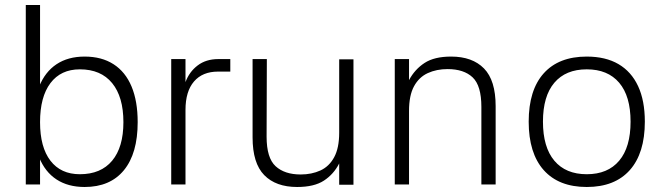

<svg xmlns="http://www.w3.org/2000/svg" viewBox="-20 -737 2647 767"><path d="M140 -717V0H83V-717ZM318 10Q252 10 206 -20Q160 -50 136.5 -108Q113 -166 113 -249Q113 -333 136.5 -391.5Q160 -450 206 -480.5Q252 -511 318 -511Q386 -511 433.5 -480.5Q481 -450 505.5 -391.5Q530 -333 530 -249Q530 -124 475 -57Q420 10 318 10ZM299 -41Q383 -41 428 -95Q473 -149 473 -249Q473 -350 428 -405Q383 -460 299 -460Q223 -460 181.5 -405Q140 -350 140 -249Q140 -149 181.5 -95Q223 -41 299 -41Z M721 0H664V-501H721V-409Q736 -450 769.5 -475.5Q803 -501 852 -501H900V-451H851Q789 -451 755 -411.5Q721 -372 721 -298Z M1335 -500H1392V1H1335V-84Q1313 -41 1274 -15.5Q1235 10 1167 10Q1082 10 1035.5 -37.5Q989 -85 989 -188V-501H1046L1045 -191Q1045 -106 1081 -73Q1117 -40 1181 -40Q1225 -40 1260 -56Q1295 -72 1315 -109Q1335 -146 1335 -207Z M1614 0H1557V-501H1614V-417Q1637 -460 1676 -485.5Q1715 -511 1782 -511Q1867 -511 1913.5 -463.5Q1960 -416 1960 -313V0H1903V-310Q1903 -395 1868 -428Q1833 -461 1768 -461Q1724 -461 1689 -445Q1654 -429 1634 -392.5Q1614 -356 1614 -294Z M2324 10Q2212 10 2152 -57.5Q2092 -125 2092 -251Q2092 -377 2152 -444Q2212 -511 2324 -511Q2399 -511 2450.5 -481Q2502 -451 2529 -393Q2556 -335 2556 -251Q2556 -125 2496 -57.5Q2436 10 2324 10ZM2324 -41Q2408 -41 2453.5 -95Q2499 -149 2499 -251Q2499 -353 2453.5 -406.5Q2408 -460 2324 -460Q2240 -460 2194.5 -406.5Q2149 -353 2149 -251Q2149 -149 2194.5 -95Q2240 -41 2324 -41Z"/></svg>

Font: 42dot Sans Light
Style: Regular
Weight: 300
Designer: 42dot
Version: Version 1.000